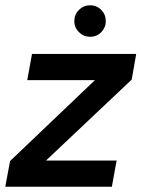

<svg xmlns="http://www.w3.org/2000/svg" viewBox="-31 -706 535 726"><path d="M-11 0 7 -97 328 -403H72L90 -502H484L467 -405L143 -99H410L392 0ZM310 -567Q285 -567 267.5 -584.5Q250 -602 250 -626Q250 -651 267.5 -668.5Q285 -686 309 -686Q335 -686 352 -668.5Q369 -651 369 -626Q369 -602 352 -584.5Q335 -567 310 -567Z"/></svg>

Font: DM Sans 16pt SemiBold
Style: Italic
Weight: 600
Italic angle: -10°
Version: Version 4.004;gftools[0.9.30]